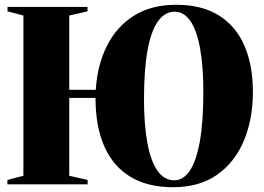

<svg xmlns="http://www.w3.org/2000/svg" viewBox="-20 -772 1104 804"><path d="M704.5 12Q599.5 12 527.2 -31Q455 -74 417.5 -157.5Q380 -241 380 -362H270V-36L347 -18.5V0H11V-18.5L78 -36V-707L11.5 -724.5V-743H346.5V-724.5L270 -707V-396H381Q387.5 -499.5 427.8 -580Q468 -660.5 540.8 -706.2Q613.5 -752 717.5 -752Q825.5 -752 896.8 -707.2Q968 -662.5 1003.5 -580.8Q1039 -499 1039 -387.5Q1039 -272.5 1001 -182.2Q963 -92 888.8 -40Q814.5 12 704.5 12ZM710 -17Q747.5 -17 774.8 -57.2Q802 -97.5 816.8 -179.8Q831.5 -262 831.5 -387.5Q831.5 -493.5 818 -568.5Q804.5 -643.5 777.8 -683.2Q751 -723 711 -723Q671 -723 642.2 -683.8Q613.5 -644.5 598.2 -563.5Q583 -482.5 583 -357Q583 -251.5 596.8 -175.2Q610.5 -99 638.8 -58Q667 -17 710 -17Z"/></svg>

Font: Merriweather 144pt Black
Style: Regular
Weight: 900
Version: Version 2.100